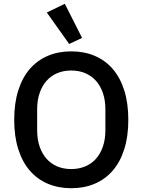

<svg xmlns="http://www.w3.org/2000/svg" viewBox="-20 -981 752 1013"><path d="M356 12Q288 12 232.5 -11.5Q177 -35 137.5 -80.5Q98 -126 76.5 -193.5Q55 -261 55 -349Q55 -437 76.5 -504.5Q98 -572 137.5 -617.5Q177 -663 232.5 -686.5Q288 -710 356 -710Q424 -710 479.5 -686.5Q535 -663 574.5 -617.5Q614 -572 635.5 -504.5Q657 -437 657 -349Q657 -261 635.5 -193.5Q614 -126 574.5 -80.5Q535 -35 479.5 -11.5Q424 12 356 12ZM356 -89Q396 -89 429.5 -103Q463 -117 486.5 -143.5Q510 -170 523 -208Q536 -246 536 -294V-404Q536 -452 523 -490Q510 -528 486.5 -554.5Q463 -581 429.5 -595Q396 -609 356 -609Q315 -609 282 -595Q249 -581 225.5 -554.5Q202 -528 189 -490Q176 -452 176 -404V-294Q176 -246 189 -208Q202 -170 225.5 -143.5Q249 -117 282 -103Q315 -89 356 -89ZM227 -915 322 -961 413 -781 345 -749Z"/></svg>

Font: IBM Plex Sans Devanagari Medium
Style: Regular
Weight: 500
Designer: Mike Abbink, Paul van der Laan, Pieter van Rosmalen, Erin McLaughlin
Foundry: Bold Monday
Version: Version 1.1